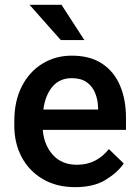

<svg xmlns="http://www.w3.org/2000/svg" viewBox="-20 -770 576 800"><path d="M293.5 9.8Q215.3 9.8 158.2 -23.9Q101.1 -57.6 70.3 -115.5Q39.6 -173.3 39.6 -246.1V-265.6Q39.6 -348.6 70.8 -409.9Q102.1 -471.2 156.5 -504.6Q210.9 -538.1 279.3 -538.1Q355 -538.1 405 -505.1Q455.1 -472.2 480 -413.8Q504.9 -355.5 504.9 -279.3V-229H158.2Q163.1 -166 200.2 -124.8Q237.3 -83.5 300.3 -83.5Q342.8 -83.5 376 -100.6Q409.2 -117.7 433.6 -148.9L495.6 -88.9Q470.2 -51.3 420.4 -20.8Q370.6 9.8 293.5 9.8ZM278.8 -444.3Q229 -444.3 199 -409.4Q168.9 -374.5 160.6 -313.5H388.7V-322.8Q387.7 -354.5 376.5 -382.3Q365.2 -410.2 341.6 -427.2Q317.9 -444.3 278.8 -444.3ZM236.3 -750 331.5 -603H233.4L103 -750Z"/></svg>

Font: Vazirmatn RD UI Medium
Style: Regular
Weight: 500
Designer: Saber Rastikerdar
Foundry: Saber Rastikerdar
Version: Version 33.003